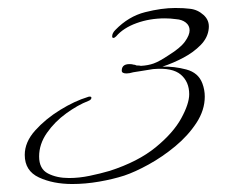

<svg xmlns="http://www.w3.org/2000/svg" viewBox="-20 -766 568 481"><path d="M161 -305Q113 -305 77.5 -321.5Q42 -338 42 -378Q42 -410 68 -439Q94 -468 130.5 -490.5Q167 -513 200 -523Q202 -524 205 -524Q209 -524 209 -521Q209 -516 201 -513Q175 -503 146 -482Q117 -461 97.5 -433Q78 -405 78 -374Q78 -343 100 -331.5Q122 -320 153 -320Q178 -320 204.5 -325.5Q231 -331 255 -338Q326 -361 370 -397Q414 -433 434 -469.5Q454 -506 454 -530Q454 -561 433 -579Q412 -597 365 -593H364Q339 -589 330 -587.5Q321 -586 314 -585Q304 -582 297 -582Q285 -582 285 -589Q285 -608 311 -605Q313 -604 315.5 -604Q318 -604 322 -602Q330 -602 333 -601Q351 -602 365 -607Q379 -612 403 -628Q432 -646 443.5 -662Q455 -678 455 -690Q455 -702 445.5 -709.5Q436 -717 421 -718Q414 -719 407 -719.5Q400 -720 393 -720Q355 -720 322 -708Q289 -696 271 -675Q267 -671 264 -671Q261 -671 261 -675Q261 -683 269 -691Q302 -725 343.5 -735.5Q385 -746 419 -746Q430 -746 439.5 -745.5Q449 -745 456 -744Q475 -742 490 -728.5Q505 -715 503 -695Q501 -672 483 -653.5Q465 -635 439.5 -621.5Q414 -608 387 -599Q416 -600 446.5 -592Q477 -584 487 -557Q493 -541 493 -524Q493 -490 472 -458Q451 -426 419 -399.5Q387 -373 352.5 -354Q318 -335 291 -326Q263 -317 228.5 -311Q194 -305 161 -305Z"/></svg>

Font: WindSong
Style: Regular
Weight: 400
Designer: Robert E. Leuschke
Foundry: Robert E. Leuschke
Version: Version 1.010; ttfautohint (v1.8.3)